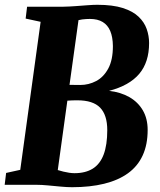

<svg xmlns="http://www.w3.org/2000/svg" viewBox="-22 -771 668 801"><path d="M279 10Q258 10 231.2 7.5Q204.5 5 178 2.5Q151.5 0 131 0H-2.5L3.5 -49.5L62.5 -62.5L147.5 -680L85 -693.5L91 -743H242Q267.5 -743.5 293.8 -745.5Q320 -747.5 343.5 -749.2Q367 -751 384 -751Q448.5 -751 490.5 -737.5Q532.5 -724 556.2 -701.2Q580 -678.5 590 -650Q600 -621.5 600 -591.5Q600 -511.5 558.8 -462.8Q517.5 -414 433 -392Q481.5 -386.5 517.8 -365.8Q554 -345 574 -310.5Q594 -276 594 -229Q594 -167.5 573.2 -122.5Q552.5 -77.5 512 -48.2Q471.5 -19 412.8 -4.5Q354 10 279 10ZM289 -48.5Q334.5 -48.5 365 -67.5Q395.5 -86.5 410.5 -126.5Q425.5 -166.5 425.5 -228Q425.5 -291 395.8 -321.8Q366 -352.5 301 -352.5Q288 -352.5 279.2 -352.2Q270.5 -352 259 -351L219 -61.5Q230 -58 242.5 -55Q255 -52 267 -50.2Q279 -48.5 289 -48.5ZM268 -417Q276.5 -417 287 -416.8Q297.5 -416.5 313 -416.5Q348 -416.5 379 -432.8Q410 -449 429.5 -484.8Q449 -520.5 449 -579Q448.5 -616.5 438 -641.5Q427.5 -666.5 406.5 -679.2Q385.5 -692 353 -692Q345.5 -692 337.5 -691.5Q329.5 -691 321.2 -690Q313 -689 305.5 -687Z"/></svg>

Font: Merriweather 24pt SemiCondensed Black
Style: Italic
Weight: 900
Width: 4
Italic angle: -7.8°
Designer: Eben Sorkin
Foundry: Eben Sorkin
Version: Version 2.101